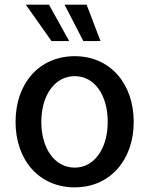

<svg xmlns="http://www.w3.org/2000/svg" viewBox="-20 -796 642 827"><path d="M302 11C454 11 556 -107 556 -271C556 -436 454 -554 302 -554C148 -554 47 -436 47 -271C47 -107 148 11 302 11ZM91 -776 202 -619H278L191 -776ZM158 -271C158 -387 217 -468 302 -468C386 -468 444 -388 444 -271C444 -156 386 -74 302 -74C216 -74 158 -156 158 -271ZM258 -776 339 -619H413L353 -776Z"/></svg>

Font: Wafeq Medium
Style: Regular
Weight: 500
Designer: Rasmus Andersson & Azza Alameddine
Foundry: Google & TypeTogether
Version: Version 3.000;January 28, 2025;FontCreator 15.0.0.3014 64-bi